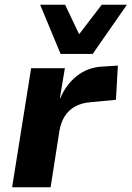

<svg xmlns="http://www.w3.org/2000/svg" viewBox="-20 -788 554 808"><path d="M31 0 111 -501H253L232 -375H234Q257 -431 303 -468Q349 -505 413 -508L476 -512L468 -368L362 -358Q323 -355 295.5 -339.5Q268 -324 252 -298Q236 -272 230 -237L193 0ZM235 -561 149 -768H254L313 -644L408 -768H514L370 -561Z"/></svg>

Font: Nunito Sans 8pt ExtraBold
Style: Italic
Weight: 800
Italic angle: -9°
Version: Version 3.101;gftools[0.9.27]